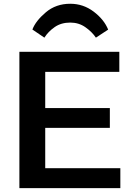

<svg xmlns="http://www.w3.org/2000/svg" viewBox="-20 -981 681 1001"><path d="M81.1 0H607.4V-104H215.8V-314.5H552.7V-417.5H215.8V-606.4H602.1V-710.9H81.1ZM211.4 -784.7Q231.4 -816.4 265.1 -839.8Q298.8 -863.3 346.2 -863.3Q391.1 -863.3 425.5 -838.9Q460 -814.5 480 -784.7L543.9 -826.7Q522.5 -879.4 468.3 -920.4Q414.1 -961.4 346.2 -961.4Q271.5 -961.4 218.8 -916.7Q166 -872.1 148.9 -827.1Z"/></svg>

Font: Roboto Flex
Style: wght 600 wdth 140 opsz 13.0 GRAD 0.00 slnt 0.00 XTRA 468 XOPQ 96 YOPQ 79 YTLC 514 YTUC 712 YTAS 750 YTDE -203.00 YTFI 738
Weight: 600
Width: 8
Designer: Berlow after Robertson
Foundry: Google
Version: Version 3.100